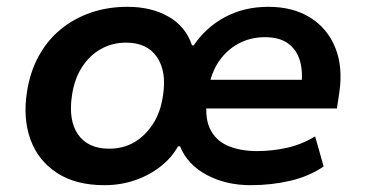

<svg xmlns="http://www.w3.org/2000/svg" viewBox="-20 -533 1069 563"><path d="M286 10Q202 10 147 -26Q92 -62 69.5 -123.5Q47 -185 59 -263Q68 -322 93.5 -368.5Q119 -415 158 -447Q197 -479 246.5 -496Q296 -513 354 -513Q424 -513 474.5 -484Q525 -455 543 -400H548Q584 -453 640 -483Q696 -513 767 -513Q839 -513 889.5 -481.5Q940 -450 963 -393.5Q986 -337 975 -262L968 -215H560L573 -299H881L863 -277Q869 -320 860 -353Q851 -386 825.5 -405Q800 -424 757 -424Q715 -424 680 -405.5Q645 -387 621.5 -352.5Q598 -318 591 -269L588 -251Q579 -192 595 -157Q611 -122 647 -106Q683 -90 734 -90Q778 -90 821 -99.5Q864 -109 904 -133L929 -45Q887 -16 831.5 -3Q776 10 715 10Q642 10 585.5 -20.5Q529 -51 508 -104H502Q484 -71 451 -45Q418 -19 376 -4.5Q334 10 286 10ZM300 -97Q342 -97 374 -116Q406 -135 428.5 -169.5Q451 -204 458 -253Q469 -324 440 -366Q411 -408 350 -408Q309 -408 275.5 -389Q242 -370 220 -335.5Q198 -301 191 -253Q180 -180 209 -138.5Q238 -97 300 -97Z"/></svg>

Font: Nunito Sans 6pt
Style: Bold Italic
Weight: 700
Italic angle: -9°
Version: Version 3.101;gftools[0.9.27]